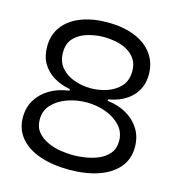

<svg xmlns="http://www.w3.org/2000/svg" viewBox="-103 -764 800 866"><g transform="rotate(15 296.5 -330.5)"><path d="M297 13Q220 13 161 -7Q102 -27 68.5 -66.5Q35 -106 35 -162Q35 -208 56.5 -243.5Q78 -279 116.5 -302Q155 -325 207 -332V-339L297 -344L385 -339V-332Q435 -327 474 -304.5Q513 -282 535.5 -246Q558 -210 558 -162Q558 -105 524.5 -66Q491 -27 432.5 -7Q374 13 297 13ZM298 -55Q324 -55 356 -60Q388 -65 416.5 -77.5Q445 -90 463.5 -112.5Q482 -135 482 -170Q482 -212 455 -241Q428 -270 386 -285.5Q344 -301 297 -301Q250 -301 207.5 -286Q165 -271 138 -242.5Q111 -214 111 -172Q111 -137 129.5 -114.5Q148 -92 177 -78.5Q206 -65 238 -60Q270 -55 298 -55ZM296 -367Q334 -367 371.5 -379.5Q409 -392 433.5 -419Q458 -446 458 -490Q458 -524 442.5 -546.5Q427 -569 402 -582.5Q377 -596 348.5 -601Q320 -606 295 -606Q259 -606 221.5 -595.5Q184 -585 159 -560Q134 -535 134 -491Q134 -448 158 -420.5Q182 -393 219.5 -380Q257 -367 296 -367ZM297 -313 207 -330V-339Q163 -347 129.5 -367.5Q96 -388 77 -420.5Q58 -453 58 -498Q58 -554 88 -593.5Q118 -633 171.5 -653.5Q225 -674 294 -674Q368 -674 422 -652Q476 -630 505 -589.5Q534 -549 534 -495Q534 -433 494.5 -392Q455 -351 385 -339V-330Z"/></g></svg>

Font: Bricolage Grotesque 48pt Condensed ExtraBold Light
Style: Regular
Weight: 300
Version: Version 1.000;gftools[0.9.30]